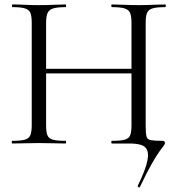

<svg xmlns="http://www.w3.org/2000/svg" viewBox="-20 -645 799 863"><path d="M608.6 195.8Q607.6 199 602.8 196.3Q598 193.6 599 190.4Q629.2 128.4 639.3 90.7Q649.4 53 642.6 33.2Q635.8 13.4 614.9 6.7Q594 0 562 0H483.2Q480.2 0 480.2 -6Q480.2 -12 483.2 -12Q521.7 -12 540.4 -17Q559.2 -22 565.1 -37Q571 -52 571 -81V-542Q571 -571 565.1 -586Q559.2 -601 540.4 -607Q521.7 -613 483.2 -613Q480.2 -613 480.2 -619Q480.2 -625 483.2 -625Q506.8 -625 537.1 -623.5Q567.4 -622 603.8 -622Q636.6 -622 667.7 -623.5Q698.8 -625 722.4 -625Q725.4 -625 725.4 -619Q725.4 -613 722.4 -613Q685.4 -613 666.4 -607.5Q647.5 -602 641.1 -587.5Q634.8 -573 634.8 -544V-81Q634.8 -47 638.2 -32.5Q641.5 -18 657.9 -15Q674.2 -12 710.8 -12Q721.4 -12 721.4 -2Q721.4 3 715.5 10.3Q709.6 17.6 696.5 35.9Q683.4 54.2 661.8 91.8Q640.2 129.5 608.6 195.8ZM34.8 0Q32.8 0 32.8 -6Q32.8 -12 34.8 -12Q72 -12 90.9 -17Q109.8 -22 116.2 -37Q122.6 -52 122.6 -81V-544Q122.6 -573 116.3 -587.5Q110 -602 91.5 -607.5Q73 -613 36 -613Q33.8 -613 33.8 -619Q33.8 -625 36 -625Q60.4 -625 90.6 -623.5Q120.8 -622 153.6 -622Q190.8 -622 220.9 -623.5Q251.1 -625 275 -625Q277 -625 277 -619Q277 -613 275 -613Q237.5 -613 218.8 -607Q200 -601 193.6 -586Q187.2 -571 187.2 -542V-81Q187.2 -52 193.2 -37Q199.2 -22 218.4 -17Q237.6 -12 275 -12Q277 -12 277 -6Q277 0 275 0Q250.1 0 220.4 -1Q190.8 -2 153.6 -2Q120.8 -2 90 -1Q59.2 0 34.8 0ZM152.2 -315V-335.8H598.8V-315Z"/></svg>

Font: Cormorant Light
Style: Regular
Weight: 300
Designer: Christian Thalmann (Catharsis Fonts)
Foundry: Catharsis Fonts
Version: Version 4.000